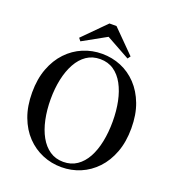

<svg xmlns="http://www.w3.org/2000/svg" viewBox="-168 -1080 1113 1228"><g transform="rotate(20 388.5 -466.5)"><path d="M389 18Q321 18 260 -7.5Q199 -33 152 -82Q105 -131 78 -203Q51 -275 51 -368Q51 -460 78 -531.5Q105 -603 152 -652.5Q199 -702 260 -727.5Q321 -753 389 -753Q457 -753 517.5 -728Q578 -703 625 -653.5Q672 -604 699 -532.5Q726 -461 726 -368Q726 -276 699 -204Q672 -132 625 -82.5Q578 -33 517.5 -7.5Q457 18 389 18ZM389 -18Q442 -18 481.5 -45Q521 -72 547 -119.5Q573 -167 586 -231Q599 -295 599 -368Q599 -441 586 -504Q573 -567 547 -615Q521 -663 481.5 -690Q442 -717 389 -717Q336 -717 296.5 -690Q257 -663 230.5 -615Q204 -567 190.5 -504Q177 -441 177 -368Q177 -295 190.5 -231Q204 -167 230.5 -119.5Q257 -72 296.5 -45Q336 -18 389 -18ZM413 -951 564 -799 550 -780 389 -869 229 -780 214 -799 365 -951Z"/></g></svg>

Font: Early Summer Mincho SemiBold
Style: Regular
Weight: 600
Designer: GuiWonder
Version: Version 1.002